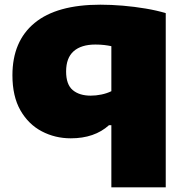

<svg xmlns="http://www.w3.org/2000/svg" viewBox="-20 -579 785 819"><path d="M455 220V-45H445Q383 11 282 11Q215 11 158.2 -18.8Q101.5 -48.5 67.2 -108.2Q33 -168 33 -258Q33 -403 127.5 -481Q222 -559 408 -559Q454 -559 504 -554.8Q554 -550.5 601.5 -542.5Q649 -534.5 687 -523V220ZM367 -171Q389.5 -171 412.5 -175.8Q435.5 -180.5 455 -190V-382Q441.5 -385 424.5 -387Q407.5 -389 387 -389Q326.5 -389 294.2 -360.5Q262 -332 262 -274Q262 -218.5 290.2 -194.8Q318.5 -171 367 -171Z"/></svg>

Font: Encode Sans Exp Black
Style: Regular
Weight: 900
Width: 7
Designer: Multiple Designers
Foundry: Impallari Type
Version: Version 3.002; ttfautohint (v1.8.3) -l 8 -r 50 -G 200 -x 14 